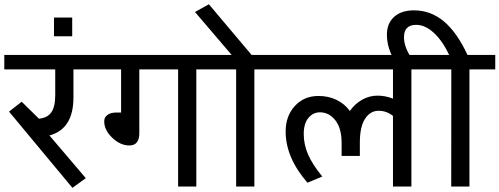

<svg xmlns="http://www.w3.org/2000/svg" viewBox="-35 -885 2370 911"><path d="M227.1 -434.1V-555.7H-14.6V-624.5H429.2V-555.7H313.5V-422.9Q313.5 -272.9 199.7 -242.2L372.1 -39.6L308.6 6.3L7.8 -355.5L67.9 -402.3L149.9 -321.8Q190.4 -325.7 208.7 -352.3Q227.1 -378.9 227.1 -434.1Z M307.6 -801.8V-712.9H221.2V-801.8Z M810.1 0V-555.7H626V-253.4Q626 -194.8 578.6 -194.8Q536.1 -194.8 497.8 -231.2Q459.5 -267.6 459.5 -309.1Q459.5 -328.6 474.9 -339.8Q490.2 -351.1 517.6 -351.1H539.6V-555.7H399.9V-624.5H1019V-555.7H896.5V0Z M1085.4 0V-555.7H989.7V-624.5H1064L890.1 -828.1L956.1 -864.7L1158.7 -624.5H1294.4V-555.7H1171.9V0Z M1829.6 0V-335Q1799.8 -359.4 1761 -359.4Q1722.2 -359.4 1697.3 -321.8Q1672.4 -284.2 1672.4 -208.5V-145H1585.9V-206.5Q1585.9 -276.4 1556.2 -314.2Q1526.4 -352.1 1482.9 -352.1Q1450.2 -352.1 1428.2 -325.4Q1406.2 -298.8 1406.2 -249.3Q1406.2 -199.7 1426.5 -152.6Q1446.8 -105.5 1494.1 -47.4L1423.8 -18.1Q1320.3 -137.2 1320.3 -261.2Q1320.3 -334.5 1364 -382.1Q1407.7 -429.7 1475.6 -429.7Q1523.4 -429.7 1561.8 -411.1Q1600.1 -392.6 1625 -358.4Q1648.9 -392.6 1683.3 -411.9Q1717.8 -431.2 1755.9 -431.2Q1793.9 -431.2 1829.6 -417V-555.7H1265.1V-624.5H2039.6V-555.7H1917V0Z M2010.7 -555.7V-624.5H2096.2Q2064.5 -691.4 2023.4 -729.2Q1982.4 -767.1 1939.9 -767.1Q1881.8 -767.1 1881.8 -708.5Q1881.8 -682.1 1893.1 -654.1Q1904.3 -626 1923.3 -603H1835Q1820.8 -624 1810.8 -655.5Q1800.8 -687 1800.8 -720.7Q1800.8 -773.4 1834.7 -804.7Q1868.7 -835.9 1929.7 -835.9Q2007.8 -835.9 2070.3 -784.2Q2132.8 -732.4 2183.1 -624.5H2314.9V-555.7H2192.4V0H2106L2106.4 -555.7Z"/></svg>

Font: Yantramanav
Style: Regular
Weight: 400
Version: Version 1.000;PS 1.0;hotconv 1.0.72;makeotf.lib2.5.5900; ttf